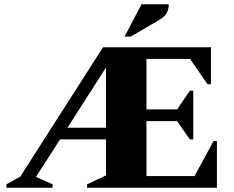

<svg xmlns="http://www.w3.org/2000/svg" viewBox="-20 -882 1099 902"><path d="M464 -660H971V-486H955L873 -605H668V-368H812L872 -456H888V-227H872L812 -313H668V-55H894L983 -219H999V0H389V-16L478 -58V-227H262L149 -51L227 -16V0H10V-16L75 -52ZM297 -282H478V-565ZM565 -710 645 -862H773Q773 -841 764 -822.5Q755 -804 729 -789L594 -710Z"/></svg>

Font: Spectral SC ExtraBold
Style: Regular
Weight: 800
Designer: Jean-Baptiste Levee
Foundry: Production Type
Version: Version 2.001